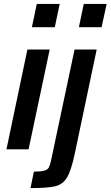

<svg xmlns="http://www.w3.org/2000/svg" viewBox="-20 -763 565 981"><path d="M143 -624 168 -743H285L260 -624ZM13 0 120 -510H234L126 0ZM383 -624 408 -743H525L499 -624ZM240 61 361 -510H474L361 27Q343 110 322 144.5Q301 179 263 188.5Q225 198 136 198L153 114Q189 114 206 109Q223 104 229 93.5Q235 83 240 61Z"/></svg>

Font: Saira Semi Condensed Medium
Style: Italic
Weight: 500
Width: 4
Italic angle: -12°
Designer: Hector Gatti with collaboration of the Omnibus-Type team
Foundry: Omnibus-Type
Version: Version 1.001; ttfautohint (v1.8)